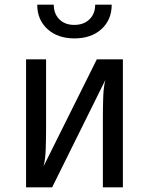

<svg xmlns="http://www.w3.org/2000/svg" viewBox="-20 -805 640 825"><path d="M92 0V-550H178V-254Q178 -211 176.5 -165Q175 -119 167 -90L396 -550H508V0H422V-297Q422 -341 423.5 -387Q425 -433 433 -462L204 0ZM300 -640Q228 -640 184 -680Q140 -720 140 -785H211Q211 -746 235 -722Q259 -698 299 -698Q340 -698 364.5 -722Q389 -746 389 -785H460Q460 -720 416 -680Q372 -640 300 -640Z"/></svg>

Font: JetBrainsMono NFM
Style: Regular
Weight: 400
Monospace: yes
Designer: Philipp Nurullin, Konstantin Bulenkov
Foundry: JetBrains
Version: Version 2.304; ttfautohint (v1.8.4.7-5d5b);Nerd Fonts 3.3.0